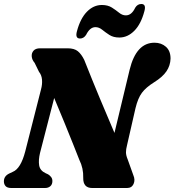

<svg xmlns="http://www.w3.org/2000/svg" viewBox="-32 -942 875 962"><path d="M168.5 -175.5Q160 -140 164.2 -113.5Q168.5 -87 197 -74L209 -68.5Q218 -63 224.2 -54.8Q230.5 -46.5 230.5 -35Q230.5 -18 220.2 -9Q210 0 193.5 0H25Q4.5 0 -4 -9.5Q-12.5 -19 -12.5 -33.5Q-12.5 -59.5 14 -72.5L32 -81Q72 -97 94.5 -183.5L173.5 -494Q180.5 -519.5 178.5 -542.8Q176.5 -566 163.5 -582L141.5 -627Q128.5 -642 127 -659Q125.5 -676 136 -688Q146.5 -700 169 -700H306.5Q340.5 -700 358.2 -685.2Q376 -670.5 390 -642Q431 -538.5 468 -449.8Q505 -361 541.5 -276L617.5 -592.5Q650.5 -728 742 -728Q776.5 -728 799.5 -707.5Q822.5 -687 822.5 -648.5Q821.5 -613.5 802 -584.8Q782.5 -556 740.5 -530Q699 -504 679 -477Q659 -450 647 -400.5L604.5 -214.5Q599 -193.5 599.2 -178.2Q599.5 -163 607.5 -144L636 -64.5Q646.5 -40.5 637.2 -20.2Q628 0 604.5 0H430Q384 0 385 -51Q386.5 -99 365.5 -141Q354 -170.5 335 -218.2Q316 -266 291.5 -325.8Q267 -385.5 239.5 -451ZM566 -754Q536 -754 516 -767Q496 -780 480 -793Q464 -806 446 -806Q418.5 -806 399.5 -767.5Q387.5 -749 369 -749Q343.5 -749 353.5 -785.5Q370.5 -849.5 403.5 -883.2Q436.5 -917 478.5 -917Q508.5 -917 528.8 -904Q549 -891 565 -878Q581 -865 598.5 -865Q627.5 -865 645.5 -903.5Q657 -922 676 -922Q701.5 -922 691.5 -886Q674.5 -821.5 641 -787.8Q607.5 -754 566 -754Z"/></svg>

Font: Fraunces 72pt Soft Black
Style: Italic
Weight: 900
Italic angle: -16°
Version: Version 1.000;[b76b70a41]